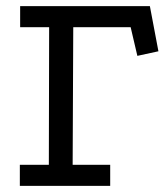

<svg xmlns="http://www.w3.org/2000/svg" viewBox="-20 -609 548 629"><path d="M46 -589H471L499 -441L430 -426L408 -520H220L218 -69H341V0H45V-69H140L141 -520H46Z"/></svg>

Font: Podkova
Style: Regular
Weight: 400
Designer: Ilya Yudin
Foundry: Cyreal (www.cyreal.org)
Version: Version 2.103